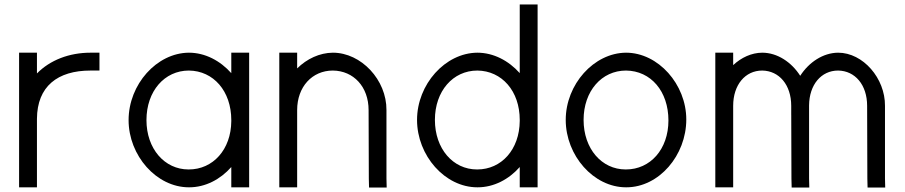

<svg xmlns="http://www.w3.org/2000/svg" viewBox="-20 -819 4055 860"><path d="M145.5 -490V-543V-583H65.5V-543V-285.9C65.5 -284.6 65.5 -283.3 65.5 -282V-242V-20V20H145.5V-20V-242V-282V-286.8C146.5 -432.5 238.1 -503 385.5 -503H425.5V-583H385.5C290 -583 204.2 -549.8 145.5 -490Z M556 -281C556 -122 681 20 826 20C826.5 20 827 20 827.5 20C900.1 20 967.1 -15.5 1016 -70.8V-20V20H1096V-20V-281V-284.8V-543V-583H1016V-543V-491.3C966.5 -547.1 898.6 -583 826 -583C682 -582 556 -441 556 -281ZM636 -281C636 -411 717 -503 826 -503C936 -502 1016 -411 1016 -281V-276.3C1015 -148.8 933.7 -60 826 -60C825.4 -60 824.9 -60 824.3 -60C717.1 -60 636 -152.7 636 -281Z M1311 -512.6V-543V-583H1231V-543V-326V-286V-20V20H1311V-20V-286V-326C1311 -430 1378 -503 1471 -503C1564 -502 1631 -430 1631 -326L1632 -19L1633 21H1712L1711 -20V-326C1712 -461 1598 -583 1471 -583C1411.4 -582.5 1354.4 -555.4 1311 -512.6Z M1848 -282C1848 -122 1973 20 2118 20C2118.5 20 2119 20 2119.5 20C2192.1 20 2259.1 -15.5 2308 -70.9V-20V20H2388V-20V-282V-285.7V-759V-799H2308V-759V-491.5C2258.5 -547.1 2190.6 -583 2118 -583C1974 -582 1848 -441 1848 -282ZM1928 -282C1928 -411 2009 -503 2118 -503C2228 -502 2308 -411 2308 -282V-277.3C2307 -148.8 2225.7 -60 2118 -60C2117.4 -60 2116.9 -60 2116.3 -60C2009.1 -60 1928 -152.7 1928 -282Z M2514 -282C2514 -122 2639 20 2784 20C2784.5 20 2785 20 2785.5 20C2931.9 20 3054 -123.2 3054 -283.9C3054 -441.1 2928.4 -583 2784 -583C2640 -582 2514 -441 2514 -282ZM2594 -282C2594 -411 2675 -503 2784 -503C2895.3 -502 2974 -410.1 2974 -279.6C2974 -149.9 2892.3 -60 2784 -60C2783.4 -60 2782.8 -60 2782.3 -60C2675.1 -60 2594 -152.7 2594 -282Z M3564.3 -479.5C3525.4 -540.5 3462.1 -583 3394 -583C3346.1 -582.6 3300.4 -561.3 3264 -527.3V-543V-583H3184V-543V-345V-305V-20V20H3264V-20V-305V-345C3264 -439 3318 -503 3394 -503C3470 -502 3524 -439 3524 -345V-305H3524.1L3525 -19L3526 21H3605L3604 -20V-305V-345L3604 -346.8C3604.7 -439.8 3658.5 -503 3734 -503C3810 -502 3864 -439 3864 -345L3865 -19L3866 21H3945L3944 -20V-345C3945 -468 3846 -583 3734 -583C3666.5 -582.4 3603.4 -540.3 3564.3 -479.5Z"/></svg>

Font: Nordica Advanced
Style: Regular
Weight: 300
Version: Version 1.07